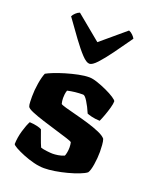

<svg xmlns="http://www.w3.org/2000/svg" viewBox="-146 -868 765 951"><g transform="rotate(20 237.0 -392.5)"><path d="M204 0Q178 0 148.5 -7.5Q119 -15 92 -26Q65 -37 47 -47Q29 -57 27 -63Q28 -98 38.5 -134Q49 -170 60 -190Q81 -189 98.5 -185Q116 -181 124 -176Q130 -160 138.5 -135.5Q147 -111 156 -91Q167 -87 188 -84.5Q209 -82 219 -82Q231 -82 247.5 -84.5Q264 -87 280 -94Q283 -100 285.5 -113Q288 -126 288 -140Q288 -147 287 -155Q286 -163 285 -166Q283 -170 257.5 -178Q232 -186 195.5 -197Q159 -208 122.5 -219.5Q86 -231 60 -242Q34 -253 31 -262Q28 -270 27.5 -286Q27 -302 27 -314Q27 -347 33 -383.5Q39 -420 48 -441Q60 -448 85 -458Q110 -468 142 -477.5Q174 -487 205.5 -493.5Q237 -500 262 -500Q279 -500 304.5 -491.5Q330 -483 356 -471Q382 -459 399.5 -447.5Q417 -436 418 -430Q418 -417 412 -395.5Q406 -374 398 -352Q390 -330 383 -315Q357 -316 339.5 -320.5Q322 -325 315 -328Q301 -361 286 -385Q271 -409 262 -409Q219 -409 180 -400Q176 -388 175 -377.5Q174 -367 174 -359Q174 -343 178 -329Q182 -325 205 -318.5Q228 -312 261.5 -303.5Q295 -295 330 -284.5Q365 -274 392.5 -262Q420 -250 430 -237Q434 -226 435.5 -206.5Q437 -187 437 -171Q437 -138 431.5 -103.5Q426 -69 417 -56Q406 -47 380.5 -37Q355 -27 323 -18.5Q291 -10 259.5 -5Q228 0 204 0ZM238 -563Q222 -563 197.5 -589Q173 -615 141.5 -658Q110 -701 73 -753Q77 -762 87 -771.5Q97 -781 108 -785L239 -677L367 -785Q378 -781 387.5 -771.5Q397 -762 401 -754Q364 -701 332.5 -658Q301 -615 277 -589Q253 -563 238 -563Z"/></g></svg>

Font: Texturina ExtraBold
Style: Regular
Weight: 800
Designer: Guillermo Torres Carreño
Foundry: Omnibus-Type
Version: Version 1.002; ttfautohint (v1.8.3)